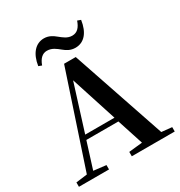

<svg xmlns="http://www.w3.org/2000/svg" viewBox="-216 -1105 1178 1255"><g transform="rotate(-30 373.0 -477.5)"><path d="M177 -816 201 -807C217 -852 242 -875 275 -875C314 -875 339 -853 364 -833C386 -815 411 -798 449 -798C514 -798 558 -848 571 -938L546 -947C531 -903 508 -877 470 -877C434 -877 409 -899 384 -919C362 -937 336 -955 299 -955C236 -955 190 -904 177 -816ZM328 -622 440 -275H219ZM412 0H736V-33L658 -41L419 -745H331L98 -44L13 -33V0H240V-33L146 -44L208 -241H450L514 -44L412 -33Z"/></g></svg>

Font: Noto Serif KR
Style: Bold
Weight: 700
Designer: Ryoko NISHIZUKA 西塚涼子 (kana & ideographs); Frank Grießhammer (Latin, Greek & Cyrillic); Wenlong ZHANG 张文龙 (bopomofo); San
Foundry: Adobe
Version: Version 2.001;hotconv 1.1.0;makeotfexe 2.6.0